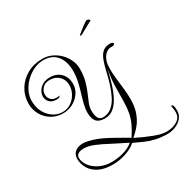

<svg xmlns="http://www.w3.org/2000/svg" viewBox="-232 -940 1475 1503"><g transform="rotate(-30 505.5 -188.5)"><path d="M861 356Q800 356 754 346Q708 336 667 318Q626 300 579 278Q541 312 482 331Q423 350 366 350Q290 350 241 325Q192 300 168 259Q144 218 144 172Q144 132 171 110Q198 88 244 88Q273 88 330.5 105.5Q388 123 475 172Q491 181 516.5 195.5Q542 210 565 223Q588 236 595 241Q628 191 647 150Q666 109 674.5 65Q683 21 684 -37L686 -190Q687 -211 690 -237Q693 -263 697 -288Q701 -313 704 -329Q689 -264 671.5 -204Q654 -144 629.5 -96.5Q605 -49 571.5 -21.5Q538 6 491 6Q439 6 416.5 -21Q394 -48 394 -101Q394 -136 404 -176Q414 -216 427.5 -259.5Q441 -303 451 -349Q461 -395 461 -442Q461 -529 419 -580Q377 -631 298 -631Q254 -631 212 -611Q170 -591 136 -558Q102 -525 82 -483.5Q62 -442 62 -400Q62 -360 73 -327Q84 -294 105 -267Q128 -238 160 -220.5Q192 -203 232 -203Q274 -203 307.5 -226Q341 -249 360.5 -285Q380 -321 380 -361Q380 -409 347.5 -440.5Q315 -472 266 -472Q221 -472 198.5 -446Q176 -420 176 -390Q176 -365 193.5 -344.5Q211 -324 246 -324Q251 -324 258 -325Q265 -326 270 -329Q270 -319 261.5 -315Q253 -311 239 -311Q196 -311 175.5 -333.5Q155 -356 155 -384Q155 -409 169 -433Q183 -457 210.5 -473Q238 -489 277 -489Q337 -489 373.5 -452Q410 -415 410 -355Q410 -310 384.5 -273Q359 -236 318 -214Q277 -192 229 -192Q172 -192 127 -219Q82 -246 56 -291.5Q30 -337 30 -392Q30 -461 64.5 -518.5Q99 -576 159.5 -610Q220 -644 298 -644Q343 -644 382 -626Q421 -608 451 -577.5Q481 -547 498 -509Q515 -471 515 -431Q515 -370 502 -321.5Q489 -273 472 -234.5Q455 -196 442 -163Q429 -130 429 -98Q429 -56 442 -32.5Q455 -9 482 -9Q529 -9 562.5 -37Q596 -65 618.5 -110Q641 -155 656.5 -205.5Q672 -256 682 -301Q696 -362 708.5 -394.5Q721 -427 733 -442.5Q745 -458 757 -466Q782 -482 815 -482Q845 -482 845 -465Q845 -461 835 -457Q825 -453 831 -454Q833 -453 833 -453H832L831 -454Q828 -454 811 -454Q783 -454 761 -434Q739 -414 728 -382Q722 -366 720 -347Q718 -328 718 -306Q718 -265 723.5 -217.5Q729 -170 734.5 -121Q740 -72 740 -26Q740 41 723 89.5Q706 138 682.5 170Q659 202 637.5 221Q616 240 607 249Q681 286 748 311.5Q815 337 859 337Q915 337 955 312Q995 287 995 239Q995 235 993.5 217Q992 199 989 190Q988 188 988 185Q988 179 994 179Q1001 179 1003 185Q1008 196 1009.5 207.5Q1011 219 1011 232Q1011 274 986.5 301.5Q962 329 927 342.5Q892 356 861 356ZM368 328Q421 328 473.5 313.5Q526 299 564 268Q555 263 530 250.5Q505 238 477.5 224Q450 210 430 200Q371 168 320 147Q269 126 229 126Q196 126 177.5 137.5Q159 149 159 172Q159 208 185 244Q211 280 258.5 304Q306 328 368 328ZM659 -651Q644 -651 644 -654Q644 -655 658.5 -667Q673 -679 693 -694.5Q713 -710 730 -721.5Q747 -733 751 -733Q757 -733 767 -728Q777 -723 777 -716Z"/></g></svg>

Font: Updock
Style: Regular
Weight: 400
Designer: Robert E. Leuschke
Foundry: Robert E. Leuschke
Version: Version 1.010; ttfautohint (v1.8.4.7-5d5b)